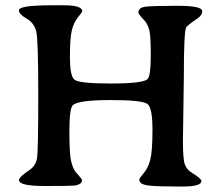

<svg xmlns="http://www.w3.org/2000/svg" viewBox="-20 -697 826 720"><path d="M735.4 -18.1Q735.4 2.4 665 2.4H641.6L617.7 2Q552.2 2 527.3 -2.9Q502.4 -7.8 502.4 -23.9Q502.4 -28.3 518.8 -47.4Q535.2 -66.4 543.5 -98.1Q551.8 -129.9 551.8 -210Q551.8 -290 534.4 -305.9Q517.1 -321.8 395.3 -321.8Q273.4 -321.8 253.4 -302.7Q240.2 -290.5 240.2 -205.6Q240.2 -120.6 246.3 -94.2Q252.4 -67.9 262.7 -53.2L272.5 -42Q287.6 -24.9 287.6 -22Q287.6 -4.4 256.8 -1Q243.2 0.5 147.2 0.5Q51.3 0.5 51.3 -21.5Q51.3 -33.2 88.9 -58.1Q113.8 -74.7 118.7 -102.8Q123.5 -130.9 123.5 -337.9Q123.5 -544.9 116.2 -577.6Q108.9 -610.4 79.8 -627.2Q50.8 -644 50.8 -658.2Q50.8 -677.2 172.9 -677.2H220.2Q288.6 -677.2 288.6 -654.3Q288.6 -652.3 272 -631.6Q255.4 -610.8 248.8 -580.8Q242.2 -550.8 242.2 -482.4Q242.2 -414.1 258.3 -398.9Q274.4 -383.8 395.3 -383.8Q516.1 -383.8 533.2 -400.4Q545.4 -412.1 545.4 -487.1Q545.4 -562 540.3 -582.5Q535.2 -603 524.4 -617.2L514.2 -628.4Q499 -644.5 499 -649.9Q499 -668.5 525.9 -671.9Q552.7 -675.3 645.5 -675.3Q738.3 -675.3 738.3 -655.3Q738.3 -640.1 720.7 -627.9Q681.2 -601.1 677.7 -593.3Q669.4 -574.2 669.4 -408.7L666 -167.5Q666 -99.6 673.3 -80.1Q680.7 -60.5 697.8 -50.3Q735.4 -27.3 735.4 -18.1Z"/></svg>

Font: Averia Serif Libre
Style: Regular
Weight: 400
Version: Version 1.002